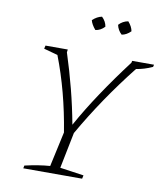

<svg xmlns="http://www.w3.org/2000/svg" viewBox="-91 -918 855 993"><g transform="rotate(10 336.0 -421.5)"><path d="M99 0 102 -15Q176 -32 234 -36L274 -219Q240 -430 171 -608L98 -628L102 -645H219L217 -630Q247 -537 270 -447.5Q293 -358 310 -266Q358 -353 420.5 -446.5Q483 -540 555 -635L557 -645H672L669 -633Q625 -613 584 -607Q437 -421 325 -225L287 -36L412 -18L408 0ZM364 -843Q386 -822 390 -795Q370 -773 342 -769Q321 -793 315 -816Q338 -838 364 -843ZM502 -843Q523 -819 527 -795Q505 -773 480 -769Q459 -788 453 -816Q473 -838 502 -843Z"/></g></svg>

Font: Piazzolla ExtraLight
Style: Italic
Weight: 200
Italic angle: -11.3°
Designer: Juan Pablo del Peral
Foundry: Huerta Tipografica
Version: Version 1.330